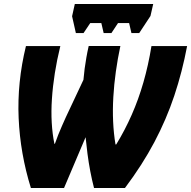

<svg xmlns="http://www.w3.org/2000/svg" viewBox="-20 -945 960 965"><path d="M135.3 0Q108.4 -86.4 93 -174.3Q77.6 -262.2 73.7 -351.6Q69.8 -440.9 78.9 -531.2Q87.9 -621.6 110.4 -713.4H283.2Q266.1 -644 255.6 -577.4Q245.1 -510.7 241 -448.2Q236.8 -385.7 240 -328.9Q243.2 -272 253.4 -222.2H255.9Q263.7 -244.6 272.5 -267.1Q281.2 -289.6 291.3 -311.8Q301.3 -334 311 -356L399.4 -543.9Q401.9 -573.2 405.5 -600.6Q409.2 -627.9 414.1 -655.8Q418.9 -683.6 425.8 -713.9H585Q571.3 -649.9 562.3 -585.4Q553.2 -521 549.6 -457.5Q545.9 -394 548.6 -334Q551.3 -273.9 560.5 -218.8H564Q607.9 -290.5 642.1 -368.2Q676.3 -445.8 700.9 -531.5Q725.6 -617.2 741.2 -713.4H920.4Q896 -584 856.2 -464.6Q816.4 -345.2 755.9 -230.7Q695.3 -116.2 607.9 0H452.6Q441.9 -41 433.6 -85Q425.3 -128.9 419.7 -172.1Q414.1 -215.3 410.2 -255.4L301.8 0ZM361.3 -778.8 342.3 -863.3 356 -924.8H750L736.3 -864.7L679.7 -778.8H640.6L628.9 -829.1H573.2L540 -778.8H501L489.3 -829.1H433.6L399.9 -778.8Z"/></svg>

Font: Open Sans SemiCondensed ExtraBold
Style: Italic
Weight: 800
Width: 4
Italic angle: -12°
Designer: Monotype Design Team
Foundry: Monotype Imaging Inc.
Version: Version 3.003